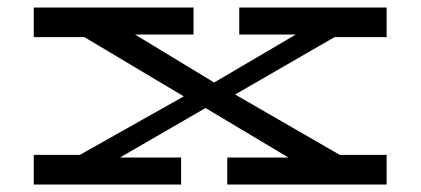

<svg xmlns="http://www.w3.org/2000/svg" viewBox="-20 -491 1122 512"><path d="M607 -239 886 -78H1011V1H586V-71H749L528 -203L300 -71H463V1H70V-78H193L470 -234L205 -392H70V-471H496V-399H340L551 -271L769 -399H618V-471H1011V-392H872Z"/></svg>

Font: BioRhyme Expanded
Style: Regular
Weight: 400
Width: 7
Designer: Aoife Mooney
Foundry: Aoife Mooney Type
Version: Version 1.001